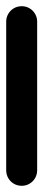

<svg xmlns="http://www.w3.org/2000/svg" viewBox="-20 -600 140 620"><path d="M0 -50.3H100V-530.3H0ZM50.3 -100Q36.3 -100 24.8 -93.3Q13.3 -86.7 6.7 -75.2Q0 -63.7 0 -50.3Q0 -36.3 6.7 -24.8Q13.3 -13.3 24.8 -6.7Q36.3 0 50.3 0Q63.7 0 75.2 -6.7Q86.7 -13.3 93.3 -24.8Q100 -36.3 100 -50.3Q100 -63.7 93.3 -75.2Q86.7 -86.7 75.2 -93.3Q63.7 -100 50.3 -100ZM50.3 -580Q36.3 -580 24.8 -573.3Q13.3 -566.7 6.7 -555.2Q0 -543.7 0 -530.3Q0 -516.3 6.7 -504.8Q13.3 -493.3 24.8 -486.7Q36.3 -480 50.3 -480Q63.7 -480 75.2 -486.7Q86.7 -493.3 93.3 -504.8Q100 -516.3 100 -530.3Q100 -543.7 93.3 -555.2Q86.7 -566.7 75.2 -573.3Q63.7 -580 50.3 -580Z"/></svg>

Font: Wavefont Thin
Style: Regular
Weight: 100
Monospace: yes
Version: Version 3.005;gftools[0.9.33]